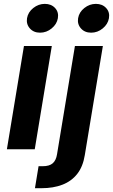

<svg xmlns="http://www.w3.org/2000/svg" viewBox="-20 -782 592 1006"><path d="M16.1 0 105.5 -541H251.5L162.1 0ZM189.9 -610.8Q156.2 -610.8 136.5 -633.1Q116.7 -655.3 121.6 -686.5Q127 -718.3 154.3 -740Q181.6 -761.7 214.8 -761.7Q248.5 -761.7 268.6 -740Q288.6 -718.3 283.2 -686.5Q277.8 -655.3 250.7 -633.1Q223.6 -610.8 189.9 -610.8ZM372.6 -541H519L424.3 30.8Q414.6 91.3 384.5 129.4Q354.5 167.5 306.9 185.8Q259.3 204.1 197.3 204.1H163.1L182.1 88.9H203.6Q238.8 88.9 256.3 73.5Q273.9 58.1 278.8 26.4ZM457.5 -610.8Q423.8 -610.8 404.1 -633.1Q384.3 -655.3 389.2 -686.5Q394.5 -718.3 421.9 -740Q449.2 -761.7 482.4 -761.7Q516.1 -761.7 536.1 -740Q556.2 -718.3 550.8 -686.5Q545.4 -655.3 518.3 -633.1Q491.2 -610.8 457.5 -610.8Z"/></svg>

Font: Inter 17pt
Style: Bold Italic
Weight: 700
Italic angle: -9.3988°
Version: Version 4.001;git-66647c0bb